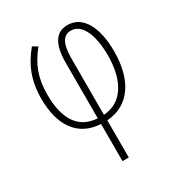

<svg xmlns="http://www.w3.org/2000/svg" viewBox="-182 -665 964 1030"><g transform="rotate(-30 300.0 -150.0)"><path d="M277 10V240H316V10C456 0 533 -114 533 -293C533 -436 484 -540 385 -540C310 -540 277 -478 277 -369V-25C160 -32 106 -121 106 -269C106 -377 136 -446 194 -518L164 -536C101 -460 67 -380 67 -266C67 -104 136 3 277 10ZM315 -25V-369C315 -451 331 -505 387 -505C455 -505 493 -416 493 -292C493 -125 424 -31 315 -25Z"/></g></svg>

Font: Noto Sans Mono ExtraLight
Style: Regular
Weight: 200
Designer: Monotype Design Team
Foundry: Monotype Imaging Inc.
Version: Version 2.014